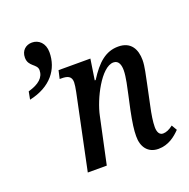

<svg xmlns="http://www.w3.org/2000/svg" viewBox="-128 -836 954 969"><g transform="rotate(-20 348.5 -351.5)"><path d="M45 -487 37 -445C154 -470 211 -546 211 -637C211 -686 180 -713 144 -713C112 -713 85 -692 85 -653C85 -604 133 -603 133 -569C133 -530 103 -503 45 -487ZM562 10C616 10 654 -21 681 -49L664 -78C645 -63 627 -55 610 -55C591 -55 581 -72 581 -100C581 -127 587 -166 596 -207L620 -321C627 -358 639 -404 639 -439C639 -496 615 -545 546 -545C479 -545 432 -504 382 -425H377L394 -536H223L213 -492H223C254 -492 276 -485 276 -452C276 -442 273 -421 269 -402L185 0H287L340 -248C357 -332 430 -478 496 -478C526 -478 532 -448 532 -423C532 -388 518 -329 512 -301L495 -223C482 -159 477 -121 477 -89C476 -32 505 10 562 10Z"/></g></svg>

Font: Noto Serif Condensed Medium
Style: Italic
Weight: 500
Width: 3
Italic angle: -12°
Designer: Monotype Design Team
Foundry: Monotype Imaging Inc.
Version: Version 2.013